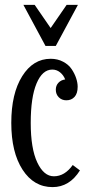

<svg xmlns="http://www.w3.org/2000/svg" viewBox="-20 -743 362 781"><path d="M296.9 -723.1 207 -556.2H165L75.2 -723.1H121.1L186 -628.9L251 -723.1ZM275.9 -71.8 305.2 -49.8Q262.7 18.1 193.8 18.1Q117.7 18.1 71.8 -52.7Q25.9 -123.5 25.9 -243.2Q25.9 -362.3 70.3 -433.1Q114.7 -503.9 186 -503.9Q214.4 -503.9 236.8 -491.9Q259.3 -480 271.5 -461.7Q283.7 -443.4 289.8 -424.8Q295.9 -406.2 295.9 -390.1Q295.9 -362.8 283.2 -348.9Q270.5 -335 250 -335Q231.4 -335 219.2 -347.2Q207 -359.4 207 -377.9Q207 -395 217.5 -406.2Q228 -417.5 245.1 -419.9Q238.3 -437.5 224.4 -448.7Q210.4 -460 192.9 -460Q152.3 -460 128.7 -403.6Q105 -347.2 105 -243.2Q105 -138.7 131.6 -82.3Q158.2 -25.9 199.2 -25.9Q243.2 -25.9 275.9 -71.8Z"/></svg>

Font: Margherita
Style: Regular
Weight: 400
Designer: James Puckett
Foundry: Dunwich Type Founders
Version: Version 1.008;hotconv 1.0.109;makeotfexe 2.5.65596